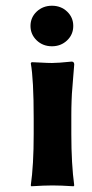

<svg xmlns="http://www.w3.org/2000/svg" viewBox="-20 -650 321 673"><path d="M98.1 -234.9V-180.2C98.1 -107.6 94.7 -47.5 87.9 0L89.8 2.9C119.8 1 144.5 0 164.1 0C183.6 0 208.2 1 237.8 2.9L240.2 0C233.4 -50.1 230 -110.2 230 -180.2V-246.1C230 -263.7 230.3 -281.2 231 -298.6C231.6 -316 232.4 -329.4 233.4 -338.9L236.8 -382.3L240.2 -423.8C240.2 -430.7 237.1 -434.1 231 -434.1C199.4 -430.8 176.4 -429.2 162.1 -429.2C152 -429.2 138.5 -429.7 121.6 -430.7C104.7 -431.6 94.4 -432.1 90.8 -432.1L87.9 -428.2C94.7 -390.8 98.1 -326.3 98.1 -234.9ZM86.9 -559.1C86.9 -539.2 94.2 -522.4 108.6 -508.5C123.1 -494.7 141 -487.8 162.1 -487.8C182.9 -487.8 200.6 -494.6 215.1 -508.3C229.6 -522 236.8 -538.9 236.8 -559.1C236.8 -578.9 229.7 -595.7 215.3 -609.4C201 -623 183.3 -629.9 162.1 -629.9C141 -629.9 123.1 -623 108.6 -609.4C94.2 -595.7 86.9 -578.9 86.9 -559.1Z"/></svg>

Font: Linux Biolinum G
Style: Bold
Weight: 700
Designer: Philipp H. Poll
Foundry: Philipp H. Poll
Version: Version 1.1.0